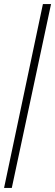

<svg xmlns="http://www.w3.org/2000/svg" viewBox="-39 -763 271 944"><path d="M-19 161 172 -743H212L19 161Z"/></svg>

Font: Saira Ultra Condensed ExLight
Style: Italic
Weight: 200
Width: 1
Italic angle: -12°
Designer: Hector Gatti with collaboration of the Omnibus-Type team
Foundry: Omnibus-Type
Version: Version 1.001; ttfautohint (v1.8)